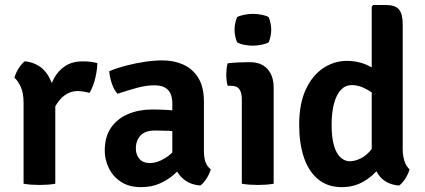

<svg xmlns="http://www.w3.org/2000/svg" viewBox="-20 -756 1748 790"><path d="M380.5 -496.5Q380.5 -472 372.5 -436.5Q364.5 -401 348 -373.5Q336.5 -377.5 325 -379Q313.5 -380.5 302 -381.5Q278 -381.5 259.5 -372Q241 -362.5 227 -346.2Q213 -330 202 -308.5Q191 -287 182.5 -263L166 -284Q168 -322.5 176.2 -361.2Q184.5 -400 201.5 -432.2Q218.5 -464.5 247.8 -484Q277 -503.5 320.5 -503.5Q339 -503.5 352.5 -501.8Q366 -500 380.5 -496.5ZM39.5 -436Q43.5 -453.5 56.2 -474Q69 -494.5 82.5 -504Q142.5 -496.5 172.5 -453.5Q202.5 -410.5 207.5 -343V0Q194 2.5 177 3.8Q160 5 142.5 5Q125.5 5 108.2 3.8Q91 2.5 77 0V-332.5Q77 -375 64.5 -400.5Q52 -426 39.5 -436Z M411 -135.5Q411 -194.5 437.8 -232Q464.5 -269.5 508.8 -287.5Q553 -305.5 606 -305.5Q631 -305.5 665.8 -303.8Q700.5 -302 729.5 -295.5V-211Q705.5 -216.5 673.8 -217.8Q642 -219 617.5 -219Q578 -219 558.5 -198.8Q539 -178.5 539 -144.5Q539 -119 554 -102Q569 -85 595.5 -85Q628.5 -85 664.2 -108.5Q700 -132 724.5 -175L743.5 -86Q724.5 -64 699 -40.8Q673.5 -17.5 639.2 -1.8Q605 14 560.5 14Q510 14 476.8 -8.5Q443.5 -31 427.2 -65.5Q411 -100 411 -135.5ZM847 -59.5Q843 -42 830.2 -22Q817.5 -2 804 7.5Q766 4 741.5 -14Q717 -32 704.8 -57.8Q692.5 -83.5 689 -110V-329.5Q689 -368.5 670.5 -386.8Q652 -405 616 -405Q581 -405 542 -394.2Q503 -383.5 463.5 -370Q449 -386 440.2 -412Q431.5 -438 429.5 -463Q460.5 -476 498.8 -486Q537 -496 576.2 -501.8Q615.5 -507.5 648.5 -507.5Q695 -507.5 733.5 -490.5Q772 -473.5 795.5 -436.2Q819 -399 819 -338.5V-134.5Q819 -110 825 -91Q831 -72 847 -59.5Z M1106 0Q1092.5 2.5 1075.2 3.8Q1058 5 1041 5Q1024 5 1006.8 3.8Q989.5 2.5 975 0V-348Q975 -374 965.2 -388.5Q955.5 -403 930 -403H916.5Q911 -425 911 -448Q911 -459.5 912.2 -471.5Q913.5 -483.5 916.5 -495.5Q937.5 -498 958.2 -499Q979 -500 993 -500H1010.5Q1055 -500 1080.5 -472Q1106 -444 1106 -395.5ZM945 -633.5Q945 -646 947.8 -660Q950.5 -674 955.5 -685.5Q966.5 -691.5 984.8 -695.2Q1003 -699 1020.5 -699Q1038 -699 1057 -695.2Q1076 -691.5 1085.5 -685.5Q1090.5 -674 1093.2 -659.8Q1096 -645.5 1096 -633.5Q1096 -621.5 1093.2 -607.5Q1090.5 -593.5 1085.5 -582Q1076 -576 1057 -572Q1038 -568 1020.5 -568Q1003 -568 984.2 -571.8Q965.5 -575.5 955.5 -582Q950.5 -593.5 947.8 -607.5Q945 -621.5 945 -633.5Z M1637 -142.5Q1637 -116 1644 -93.8Q1651 -71.5 1665 -59.5Q1661 -42 1648.2 -22Q1635.5 -2 1622 7.5Q1564 2.5 1536.8 -38Q1509.5 -78.5 1509.5 -134V-729L1516 -735.5H1566.5Q1606 -735.5 1621.5 -717.2Q1637 -699 1637 -655ZM1211 -242.5Q1211 -330 1238.5 -388.5Q1266 -447 1310.8 -476.2Q1355.5 -505.5 1407 -505.5Q1457 -505.5 1497.2 -485.2Q1537.5 -465 1571.5 -442L1553 -345Q1524 -368 1491.2 -387Q1458.5 -406 1428 -406Q1402 -406 1383.5 -387.2Q1365 -368.5 1354.8 -331.8Q1344.5 -295 1344.5 -241.5Q1344.5 -189 1354.5 -156Q1364.5 -123 1381.8 -107.8Q1399 -92.5 1419 -92.5Q1439.5 -92.5 1463.8 -104Q1488 -115.5 1510 -143.5Q1532 -171.5 1544.5 -220L1573 -137.5Q1566 -100 1540 -65.2Q1514 -30.5 1474.5 -8.2Q1435 14 1386.5 14Q1328 14 1288.8 -18.5Q1249.5 -51 1230.2 -109Q1211 -167 1211 -242.5Z"/></svg>

Font: Signika SemiBold
Style: Regular
Weight: 600
Designer: Anna Giedry
Foundry: Anna Giedry
Version: Version 2.001